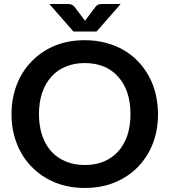

<svg xmlns="http://www.w3.org/2000/svg" viewBox="-20 -932 848 960"><path d="M770 -361.3Q770 -280.3 744.1 -214.4Q718.3 -147.5 669.4 -97.2Q621.6 -47.9 554.2 -20Q486.8 7.8 403.8 7.8Q321.8 7.8 254.4 -20Q187 -47.9 139.2 -97.2Q89.8 -147 64 -214.4Q37.6 -281.7 37.6 -361.3Q37.6 -440.4 64 -508.8Q90.3 -576.7 139.2 -626Q188 -676.3 254.4 -703.6Q320.8 -731 403.8 -731Q457.5 -731 507.3 -718.3Q557.1 -705.6 596.7 -682.6Q637.2 -659.2 669.4 -626Q701.2 -592.8 724.1 -551.3Q746.6 -510.7 758.3 -462.4Q770 -410.6 770 -361.3ZM632.3 -361.3Q632.3 -421.9 616.7 -468.3Q601.1 -514.2 570.8 -548.3Q541.5 -581.5 499.5 -599.1Q457 -616.7 403.8 -616.7Q350.6 -616.7 309.1 -599.1Q266.1 -581.5 236.8 -548.3Q207 -515.6 190.9 -468.3Q174.8 -420.9 174.8 -361.3Q174.8 -302.7 190.9 -254.9Q207.5 -206.5 236.8 -174.8Q265.6 -142.6 309.1 -124.5Q350.6 -106.9 403.8 -106.9Q457 -106.9 499.5 -124.5Q542 -142.6 570.8 -174.8Q600.6 -207.5 616.7 -254.9Q632.3 -301.3 632.3 -361.3ZM494.1 -912.1H583.5L462.9 -774.4H347.2L226.6 -912.1H315.9Q324.7 -912.1 334 -910.2Q345.2 -907.7 353 -897L397.5 -838.4Q398.9 -836.9 401.9 -833Q403.8 -829.1 404.8 -827.6Q405.8 -829.1 408.7 -833Q410.2 -835.9 412.6 -838.4L456.5 -896.5Q464.8 -907.7 476.1 -910.2Q485.4 -912.1 494.1 -912.1Z"/></svg>

Font: Lato-SemiBold
Style: Bold
Weight: 500
Designer: Lukasz Dziedzic with Adam Twardoch and Botio Nikoltchev
Foundry: tyPoland Lukasz Dziedzic
Version: ""